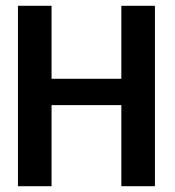

<svg xmlns="http://www.w3.org/2000/svg" viewBox="-20 -643 603 663"><path d="M42 0H158V-280H399V0H515V-623H399V-371H158V-623H42Z"/></svg>

Font: Inconsolata SemiExpanded
Style: Bold
Weight: 700
Width: 6
Monospace: yes
Designer: Raph Levien, Cyreal, Brenton Simpson
Foundry: Raph Levien, Cyreal, Google
Version: Version 3.100